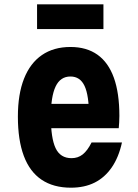

<svg xmlns="http://www.w3.org/2000/svg" viewBox="-20 -852 640 891"><path d="M182 -370H452L393 -314Q393 -409 372.5 -453Q352 -497 307 -497Q260 -497 238 -450.5Q216 -404 216 -311Q216 -211 238 -164.5Q260 -118 312 -118Q342 -118 364 -135.5Q386 -153 405 -191H546Q531 -122 498.5 -75Q466 -28 419 -4.5Q372 19 309 19Q228 19 173 -18Q118 -55 90.5 -128.5Q63 -202 63 -311Q63 -415 91.5 -487Q120 -559 174.5 -596.5Q229 -634 307 -634Q382 -634 432.5 -598Q483 -562 508.5 -491Q534 -420 534 -314Q534 -295 533 -283Q532 -271 531 -257H182ZM152 -717V-832H460V-717Z"/></svg>

Font: Martian Mono Condensed
Style: Bold
Weight: 700
Width: 3
Designer: Roman Shamin
Foundry: Evil Martians
Version: Version 1.000